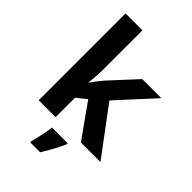

<svg xmlns="http://www.w3.org/2000/svg" viewBox="-284 -863 1188 1188"><g transform="rotate(45 309.5 -269.5)"><path d="M226.1 -419.1Q226.1 -388.3 223.6 -357.9Q221.1 -327.5 218.2 -296.7H220.2Q230.1 -310.6 240.7 -324.6Q251.2 -338.6 262.2 -352.6Q273.2 -366.6 285.2 -379.6L438.5 -545.8H605.4L388.4 -309L618.4 0H447.5L290.1 -221.5L226.1 -170.4V0H78.1V-760H226.1ZM393 71Q383.1 92.9 370.6 117.5Q358.1 142 343.5 168Q329 194.1 312 221H225.6V208Q231.7 188.1 237.2 162.1Q242.8 136 248.3 109Q253.8 82 255.8 61H393Z"/></g></svg>

Font: Noto Sans Hebrew
Style: Regular
Weight: 400
Designer: Monotype Design Team
Foundry: Monotype Imaging Inc.
Version: Version 2.003;January 10, 2023;FontCreator 14.0.0.2877 64-bi